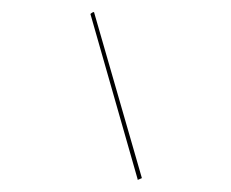

<svg xmlns="http://www.w3.org/2000/svg" viewBox="-20 -442 383 318"><path d="M136 -421 215 -147 208 -144V-145L130 -418Q129 -419 132.5 -421Q136 -423 136 -421Z"/></svg>

Font: Cormorant Garamond Book
Style: Regular
Weight: 500
Designer: Christian Thalmann (Catharsis Fonts)
Version: Version 1.000;PS 002.000;hotconv 1.0.88;makeotf.lib2.5.64775